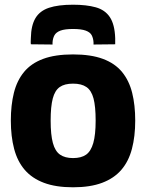

<svg xmlns="http://www.w3.org/2000/svg" viewBox="-20 -785 620 815"><path d="M26 -273Q26 -339 39 -391Q52 -443 82 -479.5Q112 -516 163 -535Q214 -554 290 -554Q366 -554 417 -535Q468 -516 498 -479.5Q528 -443 541 -391Q554 -339 554 -273Q554 -206 540 -153Q526 -100 495 -64Q464 -28 413.5 -9Q363 10 290 10Q217 10 166.5 -9Q116 -28 85 -64Q54 -100 40 -153Q26 -206 26 -273ZM195 -273Q195 -213 204.5 -178Q214 -143 235 -128.5Q256 -114 290 -114Q325 -114 345.5 -128.5Q366 -143 376 -178Q386 -213 386 -273Q386 -333 377 -367Q368 -401 347 -415.5Q326 -430 290 -430Q254 -430 233.5 -415.5Q213 -401 204 -367Q195 -333 195 -273ZM290 -765Q347 -765 386.5 -754Q426 -743 446.5 -712Q467 -681 469 -623Q469 -617 469 -610.5Q469 -604 469 -597L377 -596Q377 -598 377 -600.5Q377 -603 377 -605Q376 -622 369.5 -635Q363 -648 344 -655Q325 -662 290 -662Q255 -662 236.5 -655Q218 -648 211 -635Q204 -622 203 -605Q203 -603 203 -600.5Q203 -598 203 -596L111 -597Q110 -604 110.5 -611Q111 -618 111 -624Q112 -677 130.5 -708Q149 -739 188 -752Q227 -765 290 -765Z"/></svg>

Font: Georama ExtraCondensed Thin
Style: Bold
Weight: 700
Version: Version 1.001